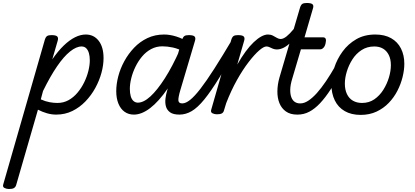

<svg xmlns="http://www.w3.org/2000/svg" viewBox="-132 -750 2775 1285"><path d="M-72 515Q-88 515 -102 508Q-116 501 -110 483L168 -484Q174 -503 183.5 -509Q193 -515 212 -515Q242 -515 251 -506Q260 -497 254 -477L218 -353Q257 -409 295 -445.5Q333 -482 370 -500.5Q407 -519 442 -519Q496 -519 528.5 -477Q561 -435 561 -361Q561 -314 547 -262.5Q533 -211 506 -161.5Q479 -112 440 -71.5Q401 -31 352 -7Q303 17 244 17Q213 17 182 8Q151 -1 122 -16L-24 489Q-28 502 -38.5 508.5Q-49 515 -72 515ZM141 -85Q172 -71 200 -66Q228 -61 252 -61Q293 -61 326.5 -79.5Q360 -98 386.5 -129.5Q413 -161 431.5 -199Q450 -237 459.5 -275.5Q469 -314 469 -346Q469 -374 463 -394.5Q457 -415 445 -427Q433 -439 414 -439Q379 -439 337 -405.5Q295 -372 249.5 -305.5Q204 -239 156 -141Z M764 17Q728 17 701.5 -2Q675 -21 660.5 -56.5Q646 -92 646 -140Q646 -187 659.5 -239Q673 -291 700 -340.5Q727 -390 765.5 -430.5Q804 -471 854.5 -495Q905 -519 966 -519Q1005 -519 1048 -505.5Q1091 -492 1127 -468L1111 -398Q1063 -424 1025 -432Q987 -440 955 -440Q914 -440 879.5 -421.5Q845 -403 819 -372Q793 -341 774.5 -303Q756 -265 746.5 -226.5Q737 -188 737 -155Q737 -127 743 -106Q749 -85 761.5 -74Q774 -63 791 -63Q829 -63 874.5 -104.5Q920 -146 971 -225.5Q1022 -305 1072 -418L1108 -376Q1050 -244 990 -157Q930 -70 873 -26.5Q816 17 764 17ZM1069 17Q1027 17 1006 1.5Q985 -14 978.5 -38Q972 -62 975.5 -90.5Q979 -119 987 -145L1087 -484Q1093 -503 1102.5 -509Q1112 -515 1131 -515Q1161 -515 1170 -506Q1179 -497 1173 -477L1075 -147Q1060 -96 1062 -77Q1064 -58 1087 -58Q1101 -58 1108 -46.5Q1115 -35 1113.5 -20.5Q1112 -6 1101 5.5Q1090 17 1069 17Z M1069 17Q1055 17 1048.5 5.5Q1042 -6 1043.5 -20.5Q1045 -35 1056 -46.5Q1067 -58 1088 -58Q1111 -58 1140.5 -81.5Q1170 -105 1209.5 -156Q1249 -207 1302.5 -290.5Q1356 -374 1427 -494Q1435 -508 1449.5 -506.5Q1464 -505 1473.5 -494.5Q1483 -484 1475 -471Q1396 -328 1338 -233.5Q1280 -139 1235 -84Q1190 -29 1150.5 -6Q1111 17 1069 17Z M1320 15Q1303 15 1289.5 8Q1276 1 1282 -17L1416 -484Q1422 -503 1431.5 -509Q1441 -515 1460 -515Q1490 -515 1499 -506Q1508 -497 1502 -477L1456 -318Q1484 -367 1511.5 -404.5Q1539 -442 1566 -467.5Q1593 -493 1617 -506Q1641 -519 1661 -519Q1680 -519 1687.5 -507Q1695 -495 1693.5 -479Q1692 -463 1681 -451Q1670 -439 1651 -439Q1633 -439 1602 -412Q1571 -385 1532 -334.5Q1493 -284 1454 -214.5Q1415 -145 1382 -60L1367 -11Q1364 2 1353.5 8.5Q1343 15 1320 15Z M1721 -419Q1707 -419 1694.5 -424Q1682 -429 1672 -434Q1662 -439 1652 -439Q1633 -439 1625.5 -451Q1618 -463 1619 -479Q1620 -495 1631 -507Q1642 -519 1661 -519Q1680 -519 1694.5 -511.5Q1709 -504 1721.5 -496.5Q1734 -489 1746 -489Q1764 -489 1786 -506.5Q1808 -524 1833.5 -555.5Q1859 -587 1885 -628Q1890 -636 1898.5 -635.5Q1907 -635 1912.5 -628Q1918 -621 1912 -609Q1869 -522 1818.5 -470.5Q1768 -419 1721 -419Z M1857 17Q1811 17 1781.5 -4Q1752 -25 1738 -60Q1724 -95 1724.5 -139.5Q1725 -184 1738 -230L1876 -699Q1882 -718 1891.5 -724Q1901 -730 1921 -730Q1951 -730 1960 -721Q1969 -712 1962 -692L1906 -500H2031Q2043 -500 2047.5 -490.5Q2052 -481 2047 -460Q2043 -441 2033 -430.5Q2023 -420 2012 -420H1882L1824 -224Q1811 -182 1810.5 -150.5Q1810 -119 1818 -98.5Q1826 -78 1841 -68Q1856 -58 1876 -58Q1890 -58 1897 -46.5Q1904 -35 1902 -20.5Q1900 -6 1889 5.5Q1878 17 1857 17Z M1860 17Q1846 17 1839.5 5.5Q1833 -6 1834.5 -20.5Q1836 -35 1847 -46.5Q1858 -58 1879 -58Q1904 -58 1932 -76.5Q1960 -95 1989.5 -128Q2019 -161 2050 -207Q2081 -253 2113 -309Q2120 -322 2134 -320.5Q2148 -319 2157 -309Q2166 -299 2159 -286Q2119 -210 2082 -153Q2045 -96 2009.5 -58.5Q1974 -21 1937.5 -2Q1901 17 1860 17Z M2282 19Q2219 19 2175 -6.5Q2131 -32 2108.5 -78.5Q2086 -125 2086 -184Q2086 -238 2105 -296.5Q2124 -355 2161 -405.5Q2198 -456 2252.5 -487.5Q2307 -519 2380 -519Q2442 -519 2485.5 -494.5Q2529 -470 2551.5 -425.5Q2574 -381 2574 -323Q2574 -282 2562.5 -235Q2551 -188 2528 -143Q2505 -98 2470 -61.5Q2435 -25 2388 -3Q2341 19 2282 19ZM2291 -61Q2338 -61 2373.5 -85.5Q2409 -110 2433.5 -149Q2458 -188 2471 -231.5Q2484 -275 2484 -314Q2484 -354 2470 -382Q2456 -410 2431.5 -424.5Q2407 -439 2373 -439Q2325 -439 2288 -415Q2251 -391 2226.5 -352.5Q2202 -314 2189 -271Q2176 -228 2176 -190Q2176 -150 2190 -120.5Q2204 -91 2230 -76Q2256 -61 2291 -61Z"/></svg>

Font: Playwrite AU NSW
Style: Regular
Weight: 400
Designer: Veronika Burian, José Scaglione
Foundry: TypeTogether
Version: Version 1.002